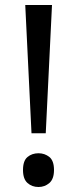

<svg xmlns="http://www.w3.org/2000/svg" viewBox="-20 -734 309 768"><path d="M163 -201H106L81 -714H188ZM72 -54Q72 -91 90 -106Q108 -121 134 -121Q159 -121 177.5 -106Q196 -91 196 -54Q196 -18 177.5 -2Q159 14 134 14Q108 14 90 -2Q72 -18 72 -54Z"/></svg>

Font: Noto Sans Hanunoo
Style: Regular
Weight: 400
Designer: Monotype Design Team
Foundry: Monotype Imaging Inc.
Version: Version 2.003; ttfautohint (v1.8.4.7-5d5b)